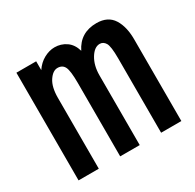

<svg xmlns="http://www.w3.org/2000/svg" viewBox="-112 -595 725 715"><g transform="rotate(-30 250.0 -237.0)"><path d="M33 0V-463H118V-425Q134 -449 157 -461.5Q180 -474 203 -474Q230 -474 252 -459Q274 -444 283 -413Q313 -474 383 -474Q432 -474 454 -439Q476 -404 475 -346V0H388V-320Q388 -372 379 -386.5Q370 -401 355 -401Q332 -401 314 -371.5Q296 -342 296 -300V0H212V-316Q212 -368 203.5 -385Q195 -402 174 -402Q154 -402 137 -376.5Q120 -351 120 -304V0Z"/></g></svg>

Font: Inconsolata SemiBold
Style: Regular
Weight: 600
Monospace: yes
Designer: Raph Levien, Cyreal, Brenton Simpson
Foundry: Raph Levien, Cyreal, Google
Version: Version 3.100; ttfautohint (v1.8.4.7-5d5b)